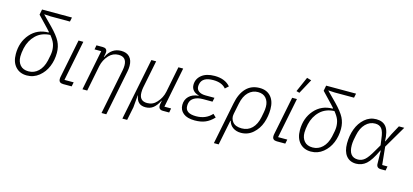

<svg xmlns="http://www.w3.org/2000/svg" viewBox="-74 -1351 4587 2134"><g transform="rotate(15 2219.0 -284.5)"><path d="M541 -691H318L246 -695L245 -693L353 -584Q432 -503 461.5 -445.5Q491 -388 491 -317Q491 -233 461 -159.5Q431 -86 370.5 -37Q310 12 231 12Q150 12 101.5 -41.5Q53 -95 53 -188Q53 -326 134 -419Q215 -512 344 -512L345 -519L317 -550L195 -678L207 -740H551ZM435 -324Q435 -369 421.5 -406Q408 -443 369 -491Q268 -486 205 -425Q142 -364 121 -271Q109 -214 109 -174Q109 -113 142 -75Q175 -37 238 -37Q303 -37 350.5 -82.5Q398 -128 417 -210Q435 -287 435 -324Z M756 -49 746 0H649Q597 0 597 -45Q597 -61 600 -73L688 -512H743L650 -49Z M925 0H870L962 -463H885L894 -512H967Q1017 -512 1017 -466Q1017 -458 1014 -443L1007 -409H1011Q1066 -524 1177 -524Q1241 -524 1275 -487.5Q1309 -451 1309 -385Q1309 -351 1302 -319L1198 200H1143L1247 -319Q1253 -350 1253 -376Q1253 -474 1160 -474Q1095 -474 1050 -425Q999 -370 984 -297Z M1438 200H1383L1526 -512H1581L1517 -193Q1512 -168 1512 -136Q1512 -38 1603 -38Q1669 -38 1712 -87Q1763 -142 1778 -215L1837 -512H1892L1800 -49H1877L1868 0H1796Q1746 0 1746 -47Q1746 -60 1751 -83L1755 -105H1752Q1722 -45 1685.5 -16.5Q1649 12 1597 12Q1499 12 1484 -93H1481L1469 47Z M2347 -113 2382 -80Q2336 -31 2285 -9.5Q2234 12 2163 12Q2077 12 2032 -24.5Q1987 -61 1987 -120Q1987 -180 2026 -219Q2065 -258 2136 -265L2137 -268Q2095 -278 2072 -304Q2049 -330 2049 -368Q2049 -436 2103 -480Q2157 -524 2253 -524Q2372 -524 2434 -452L2396 -418Q2349 -475 2249 -475Q2124 -475 2107 -391Q2104 -379 2104 -363Q2104 -328 2132 -308Q2160 -288 2211 -288H2312L2302 -241H2192Q2132 -241 2092.5 -218Q2053 -195 2045 -154Q2042 -140 2042 -122Q2042 -37 2166 -37Q2279 -37 2347 -113Z M2436 200 2533 -284Q2555 -398 2615 -461Q2675 -524 2771 -524Q2853 -524 2899.5 -471.5Q2946 -419 2946 -327Q2946 -244 2919.5 -168.5Q2893 -93 2834 -40.5Q2775 12 2695 12Q2641 12 2603 -14.5Q2565 -41 2553 -88H2549L2491 200ZM2691 -38Q2762 -38 2809 -85Q2856 -132 2873 -218L2884 -276Q2890 -305 2890 -339Q2890 -399 2857.5 -437Q2825 -475 2764 -475Q2701 -475 2654.5 -429.5Q2608 -384 2590 -294L2565 -171Q2554 -117 2586.5 -77.5Q2619 -38 2691 -38Z M3300 -754 3209 -586 3173 -596 3249 -769ZM3214 -49 3204 0H3107Q3055 0 3055 -45Q3055 -61 3058 -73L3146 -512H3201L3108 -49Z M3810 -691H3587L3515 -695L3514 -693L3622 -584Q3701 -503 3730.5 -445.5Q3760 -388 3760 -317Q3760 -233 3730 -159.5Q3700 -86 3639.5 -37Q3579 12 3500 12Q3419 12 3370.5 -41.5Q3322 -95 3322 -188Q3322 -326 3403 -419Q3484 -512 3613 -512L3614 -519L3586 -550L3464 -678L3476 -740H3820ZM3704 -324Q3704 -369 3690.5 -406Q3677 -443 3638 -491Q3537 -486 3474 -425Q3411 -364 3390 -271Q3378 -214 3378 -174Q3378 -113 3411 -75Q3444 -37 3507 -37Q3572 -37 3619.5 -82.5Q3667 -128 3686 -210Q3704 -287 3704 -324Z M4367 -49 4358 0H4304Q4251 0 4252 -53L4249 -200H4245Q4187 -76 4136.5 -32Q4086 12 4020 12Q3947 12 3906.5 -38.5Q3866 -89 3866 -181Q3866 -270 3894.5 -347Q3923 -424 3980.5 -474Q4038 -524 4113 -524Q4189 -524 4227 -475.5Q4265 -427 4268 -312H4271L4317 -407L4374 -512H4436L4285 -255L4306 -49ZM4028 -38Q4071 -38 4106 -67.5Q4141 -97 4190 -184L4232 -256L4222 -329Q4213 -411 4187.5 -442.5Q4162 -474 4113 -474Q4050 -474 4003 -426Q3956 -378 3939 -294L3927 -234Q3922 -202 3922 -175Q3922 -38 4028 -38Z"/></g></svg>

Font: IBM Plex Sans Light
Style: Italic
Weight: 300
Italic angle: -11.31°
Designer: Mike Abbink, Paul van der Laan, Pieter van Rosmalen
Foundry: Bold Monday
Version: Version 3.0